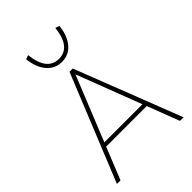

<svg xmlns="http://www.w3.org/2000/svg" viewBox="-274 -1088 1208 1208"><g transform="rotate(-45 330.5 -484.0)"><path d="M32 0 320 -710H349L625 0H593L511 -214H150L64 0ZM161 -241H500L335 -672ZM452 -968 479 -959Q471 -880 432 -833.5Q393 -787 331 -787Q270 -787 230.5 -833.5Q191 -880 183 -959L210 -968Q227 -814 331 -814Q435 -814 452 -968Z"/></g></svg>

Font: Livvic Thin
Style: Regular
Weight: 250
Designer: Jacques Le Bailly, Baron von Fonthausen
Version: Version 1.001; ttfautohint (v1.8.2)